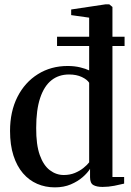

<svg xmlns="http://www.w3.org/2000/svg" viewBox="-20 -838 595 870"><path d="M228.5 11Q185.5 11 148.5 -5Q111.5 -21 84 -53Q56.5 -85 41 -133Q25.5 -181 25.5 -244.5Q25.5 -332.5 59 -398.8Q92.5 -465 151.8 -502Q211 -539 286.5 -539Q317.5 -539 343.2 -532.8Q369 -526.5 384 -519V-758L302.5 -769.5V-795L459 -818.5H475L489.5 -806.5V-36H542.5V-6Q525 -1.5 498 3.8Q471 9 444.5 9Q418 9 403 0.5Q388 -8 388 -35V-73Q377 -55 354.8 -35.5Q332.5 -16 300.8 -2.5Q269 11 228.5 11ZM269 -45Q296.5 -45 319 -54.2Q341.5 -63.5 358.2 -77Q375 -90.5 384 -102.5V-463Q375 -477.5 350.8 -489Q326.5 -500.5 293 -500.5Q246 -500.5 213 -474.2Q180 -448 162 -394.2Q144 -340.5 144 -258.5Q143.5 -182.5 160.2 -135.5Q177 -88.5 205.8 -66.8Q234.5 -45 269 -45ZM238.5 -671.5H544.5V-629.5H238.5Z"/></svg>

Font: Merriweather 96pt Medium
Style: Regular
Weight: 500
Version: Version 2.100